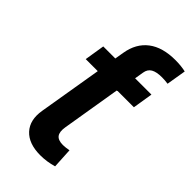

<svg xmlns="http://www.w3.org/2000/svg" viewBox="-230 -800 874 874"><g transform="rotate(45 207.0 -363.0)"><path d="M218.8 7.3Q143.6 7.3 106.7 -32.7Q69.8 -72.8 81.5 -142.1L141.6 -502H265.1L209 -163.1Q203.6 -129.9 215.3 -114.3Q227.1 -98.6 258.3 -98.6Q267.1 -98.6 277.1 -99.9Q287.1 -101.1 296.4 -103L301.8 -4.9Q281.2 1 260.3 4.2Q239.3 7.3 218.8 7.3ZM55.2 -448.7 70.8 -545.9H380.9L365.2 -448.7ZM132.3 -447.3 148.4 -545.9 155.8 -589.8Q167.5 -660.2 216.1 -697.3Q264.6 -734.4 347.2 -734.4Q367.2 -734.4 384.5 -732.4Q401.9 -730.5 413.6 -727.5L397.9 -632.8Q387.7 -634.3 378.2 -635Q368.7 -635.7 359.4 -635.7Q324.2 -635.7 305.7 -625Q287.1 -614.3 283.2 -589.8L275.9 -545.9L259.3 -447.3Z"/></g></svg>

Font: Inter SemiBold
Style: Italic
Weight: 600
Italic angle: -9.3988°
Designer: Rasmus Andersson
Foundry: rsms
Version: Version 4.001;git-66647c0bb